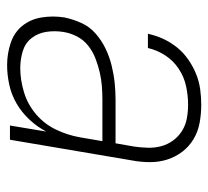

<svg xmlns="http://www.w3.org/2000/svg" viewBox="-43 -535 586 540"><g transform="rotate(90 250.0 -265.0)"><path d="M163 8Q131 8 101 -2Q71 -12 52.5 -35Q34 -58 29 -89.5Q24 -121 29 -153Q34 -177 44.5 -200.5Q55 -224 74.5 -241Q94 -258 117 -269Q140 -280 164.5 -286Q189 -292 213 -294.5Q237 -297 261 -297H383L392 -348Q395 -368 395.5 -388Q396 -408 391 -426Q386 -444 375 -459Q364 -474 348 -484Q332 -494 313 -497.5Q294 -501 275 -501Q249 -501 223 -495.5Q197 -490 174 -475Q151 -460 136 -437Q121 -414 115 -388H75Q80 -411 89.5 -431.5Q99 -452 113.5 -470Q128 -488 147.5 -501.5Q167 -515 188 -523.5Q209 -532 231 -535Q253 -538 275 -538Q300 -538 325 -533.5Q350 -529 371 -516.5Q392 -504 406.5 -485Q421 -466 428.5 -443Q436 -420 436 -394Q436 -368 431 -342L373 0H333L350 -102Q337 -77 316.5 -55Q296 -33 271 -18.5Q246 -4 218 2Q190 8 163 8ZM171 -29Q205 -29 239.5 -39.5Q274 -50 301.5 -73.5Q329 -97 344.5 -129.5Q360 -162 366 -196L377 -260H261Q241 -260 222 -258.5Q203 -257 183.5 -252.5Q164 -248 144.5 -240.5Q125 -233 108.5 -220Q92 -207 82.5 -188.5Q73 -170 70 -151Q66 -127 69.5 -103Q73 -79 87 -61Q101 -43 124 -36Q147 -29 171 -29Z"/></g></svg>

Font: iosevka_custom_sans_ss08 XLt
Style: Italic
Weight: 200
Italic angle: -10°
Designer: Belleve Invis
Foundry: Belleve Invis
Version: Version 10.3.0; ttfautohint (v1.8.3)